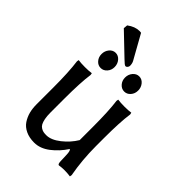

<svg xmlns="http://www.w3.org/2000/svg" viewBox="-228 -861 976 976"><g transform="rotate(45 260.0 -373.0)"><path d="M357.9 -86.9 356 -87.9Q327.1 -43.5 287.4 -13.2Q247.6 17.1 205.1 17.1Q169.4 17.1 143.3 4.6Q117.2 -7.8 103 -29.3Q88.9 -50.8 82.5 -75.4Q76.2 -100.1 76.2 -128.9V-250Q76.2 -361.3 66.9 -429.2L68.8 -439.9Q86.9 -437 116.2 -437Q144.5 -437 163.1 -439.9L165 -429.2Q155.8 -366.2 155.8 -250V-149.9Q155.8 -124.5 159.4 -106.4Q163.1 -88.4 168.7 -78.1Q174.3 -67.9 183.6 -62.3Q192.9 -56.6 201.4 -54.9Q210 -53.2 222.2 -53.2Q256.8 -53.2 296.4 -84.5Q335.9 -115.7 359.9 -155.8V-250Q359.9 -364.7 351.1 -429.2L353 -439.9Q371.6 -437 399.9 -437Q428.7 -437 446.8 -439.9L449.2 -429.2Q439.9 -366.2 439.9 -250V-192.9Q439.9 -94.7 457 -1L455.1 9.8Q435.5 6.8 410.2 6.8Q395.5 6.8 376 9.8Q368.2 9.8 367.2 -10.7Q366.2 -31.2 365.5 -56.2Q364.7 -81.1 357.9 -87.9ZM142.6 -505.9Q128.9 -521.5 128.9 -543.9Q128.9 -566.4 142.6 -582.8Q156.2 -599.1 175.8 -599.1Q195.3 -599.1 209.2 -582.8Q223.1 -566.4 223.1 -543.9Q223.1 -521.5 209.2 -505.9Q195.3 -490.2 175.8 -490.2Q156.2 -490.2 142.6 -505.9ZM311.8 -505.9Q297.9 -521.5 297.9 -543.9Q297.9 -566.4 311.8 -582.8Q325.7 -599.1 345.2 -599.1Q364.7 -599.1 378.4 -582.8Q392.1 -566.4 392.1 -543.9Q392.1 -521.5 378.4 -505.9Q364.7 -490.2 345.2 -490.2Q325.7 -490.2 311.8 -505.9ZM194.8 -762.2 268.1 -630.9Q273.9 -619.1 273.9 -604Q273.9 -597.7 269.3 -591.8Q264.6 -585.9 258.8 -585.9Q252 -585.9 230 -607.9L116.2 -716.8L118.2 -738.8Q150.9 -763.2 183.1 -763.2Q186.5 -763.2 190.4 -762.7Q194.3 -762.2 194.8 -762.2Z"/></g></svg>

Font: Linear Smooth Low Contrast
Style: Regular
Weight: 500
Designer: Philipp H. Poll, Flanker
Foundry: Philipp H. Poll, reworked by Flanker
Version: Version 1.010 | FøM Fix